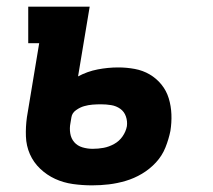

<svg xmlns="http://www.w3.org/2000/svg" viewBox="-20 -550 640 578"><path d="M257 8Q228 8 199.5 4Q171 0 146 -11.5Q121 -23 101 -42Q81 -61 70 -86Q59 -111 58 -139.5Q57 -168 61 -197L98 -420H65V-530H250L215 -320Q243 -335 274 -341Q305 -347 336 -347Q361 -347 385.5 -342.5Q410 -338 430.5 -326Q451 -314 466 -295.5Q481 -277 488 -254Q495 -231 496 -206Q497 -181 493 -156Q488 -131 478 -106Q468 -81 449.5 -61Q431 -41 407.5 -27Q384 -13 358.5 -5.5Q333 2 308 5Q283 8 257 8ZM259 -102Q276 -102 292 -105Q308 -108 323.5 -116.5Q339 -125 349 -139.5Q359 -154 362 -170Q364 -185 359 -199.5Q354 -214 342 -222.5Q330 -231 315 -233.5Q300 -236 284 -236Q271 -236 258.5 -235Q246 -234 233.5 -230.5Q221 -227 209 -218.5Q197 -210 195 -197L192 -179Q189 -164 191.5 -148.5Q194 -133 203.5 -122Q213 -111 228 -106.5Q243 -102 259 -102Z"/></svg>

Font: Iosevka Curly Slab XBdEx
Style: Italic
Weight: 800
Width: 7
Italic angle: -9°
Monospace: yes
Designer: Belleve Invis
Foundry: Belleve Invis
Version: Version 11.1.0; ttfautohint (v1.8.3)